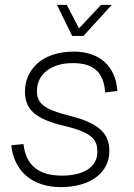

<svg xmlns="http://www.w3.org/2000/svg" viewBox="-20 -753 546 785"><path d="M275 -606H321L437 -733H393L303 -637L253 -733H213ZM229 12C347 12 427 -45 427 -135C427 -200 395 -248 263 -280C160 -306 131 -330 131 -381C131 -447 186 -495 277 -495C362 -495 404 -459 410 -375L460 -381C453 -483 387 -542 281 -542C148 -542 82 -464 82 -379C82 -303 128 -266 240 -239C363 -210 378 -179 378 -132C378 -69 321 -35 233 -35C139 -35 86 -76 76 -164L26 -159C38 -50 115 12 229 12Z"/></svg>

Font: Geist ExtraLight
Style: Italic
Weight: 200
Italic angle: -12°
Designer: Basement.studio, Andrés Briganti, Mateo Zaragoza
Foundry: Basement.studio, Vercel, Andrés Briganti, Guido Ferreyra, Mateo Zaragoza
Version: Version 1.500